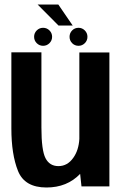

<svg xmlns="http://www.w3.org/2000/svg" viewBox="-20 -828 550 853"><path d="M342 0 336 -55.5Q278 5 186.5 5Q89.5 5 60 -68.5Q30.5 -142 30.5 -257.5V-595.5H164V-261.5Q164 -160.5 182.2 -125.2Q200.5 -90 239.5 -90Q280 -90 306 -127.5Q329.5 -160.5 332.5 -210.5V-595H466V0ZM171.5 -624.5Q155 -624.5 143.2 -636.2Q131.5 -648 131.5 -664.5Q131.5 -681 143.2 -692.8Q155 -704.5 171.5 -704.5Q188 -704.5 199.8 -692.8Q211.5 -681 211.5 -664.5Q211.5 -648 199.8 -636.2Q188 -624.5 171.5 -624.5ZM329 -624.5Q312 -624.5 300.5 -636.2Q289 -648 289 -664.5Q289 -681 300.5 -692.8Q312 -704.5 329 -704.5Q345 -704.5 356.8 -692.8Q368.5 -681 368.5 -664.5Q368.5 -648 356.8 -636.2Q345 -624.5 329 -624.5ZM240 -714.5 147 -808H239L303 -714.5Z"/></svg>

Font: Anybody SemiBold
Style: Regular
Weight: 600
Designer: Tyler Finck
Foundry: Etcetera Type Company
Version: Version 1.010; ttfautohint (v1.8.3) -l 8 -r 50 -G 200 -x 14 